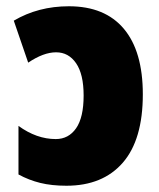

<svg xmlns="http://www.w3.org/2000/svg" viewBox="-20 -583 508 613"><path d="M436 -282Q436 -137 372 -63.5Q308 10 192 10Q145 10 108.5 1Q72 -8 39 -26V-181Q97 -139 158 -139Q199 -139 223 -173.5Q247 -208 247 -278Q247 -346 223 -381Q199 -416 159 -416Q119 -416 70 -383L24 -517Q102 -563 200 -563Q315 -563 375.5 -491Q436 -419 436 -282Z"/></svg>

Font: Noto Sans Display Black Narrow
Style: Regular
Weight: 900
Width: 4
Designer: Monotype Design team
Foundry: Monotype Imaging Inc.
Version: Version 1.000